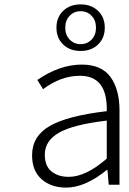

<svg xmlns="http://www.w3.org/2000/svg" viewBox="-20 -841 587 874"><path d="M281 13Q213 13 169.5 -25Q126 -63 126 -134Q126 -221 206.5 -267.5Q287 -314 466 -335Q470 -496 344 -496Q257 -496 176 -435L150 -477Q252 -547 352 -547Q442 -547 483 -490.5Q524 -434 524 -338V0H475L469 -68H467Q368 13 281 13ZM293 -36Q371 -36 466 -119V-292Q313 -274 248.5 -237Q184 -200 184 -137Q184 -85 214.5 -60.5Q245 -36 293 -36ZM426.5 -638.5Q396 -609 347 -609Q298 -609 267.5 -638.5Q237 -668 237 -715Q237 -762 267.5 -791.5Q298 -821 347 -821Q396 -821 426.5 -791.5Q457 -762 457 -715Q457 -668 426.5 -638.5ZM297 -661Q317 -640 347 -640Q377 -640 397 -661Q417 -682 417 -715Q417 -748 397 -769Q377 -790 347 -790Q317 -790 297 -769Q277 -748 277 -715Q277 -682 297 -661Z"/></svg>

Font: NotoSansHansLight
Style: Regular
Weight: 300
Designer: Ryoko NISHIZUKA  (kana & ideographs); Paul D. Hunt (Latin, Greek & Cyrillic); Wenlong ZHANG  (bopomofo); Sandoll Communi
Foundry: Adobe Systems Incorporated
Version: Version 1.00;December 8, 2021;FontCreator 13.0.0.2675 64-bit